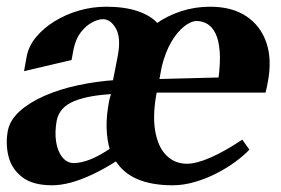

<svg xmlns="http://www.w3.org/2000/svg" viewBox="-21 -536 836 572"><path d="M134.2 16Q76.8 16 45.4 -8.1Q14 -32.2 4.5 -69.5Q-5 -106.8 2.4 -147Q8.8 -178.4 37.4 -204.4Q66 -230.4 110.8 -250.2Q155.6 -270 210.4 -281.8Q265.2 -293.6 323 -297.6L314.2 -289.2L329.8 -369.2Q340 -423.4 324.3 -451.1Q308.6 -478.8 285.4 -478.8Q271.4 -478.8 253.1 -469.1Q234.8 -459.4 219.6 -439.6Q204.4 -419.8 198.2 -389.2Q196.8 -380.8 195.2 -373.2Q193.6 -365.6 192.2 -357.2L50.6 -324Q52.6 -335.4 54.7 -346.6Q56.8 -357.8 58.8 -369.2Q64.8 -399.4 86.8 -425.9Q108.8 -452.4 141.9 -472.8Q175 -493.2 214.6 -504.6Q254.2 -516 295.4 -516Q351 -516 390.3 -502.4Q429.6 -488.8 449.6 -465.2L443.2 -465Q477.4 -489.2 518.6 -502.6Q559.8 -516 605.2 -516Q669.8 -516 712.6 -487.7Q755.4 -459.4 772.7 -408.6Q790 -357.8 776.4 -289.2Q775.4 -282.2 773.7 -275.2Q772 -268.2 770 -260.2H437.6L447.2 -267.8Q433 -197.2 441 -148.1Q449 -99 474.1 -73.6Q499.2 -48.2 535.8 -48.2Q564.2 -48.2 606.5 -66.7Q648.8 -85.2 700.8 -120L722 -90.2Q705.4 -72.6 680 -53.9Q654.6 -35.2 623.3 -19.2Q592 -3.2 558.5 6.4Q525 16 493.2 16Q431.6 16 388.5 -2.2Q345.4 -20.4 321.8 -59.2L331.4 -59.6Q290.8 -33.4 255.3 -16.7Q219.8 0 189.8 8Q159.8 16 134.2 16ZM199.2 -50.2Q220.4 -50.2 248.7 -61.3Q277 -72.4 313.4 -97.8L307 -88.2Q297.8 -117.2 296.6 -154.1Q295.4 -191 304.4 -237Q305.8 -242.6 307.7 -249.2Q309.6 -255.8 311.8 -260.6L318.6 -256Q244 -252.6 200 -234.7Q156 -216.8 148 -177Q141.6 -141.8 146.3 -113Q151 -84.2 165 -67.2Q179 -50.2 199.2 -50.2ZM452.4 -292 445.2 -300.4 639 -305.4 629.2 -297.2Q636.2 -349 633.5 -382.9Q630.8 -416.8 620.9 -436.6Q611 -456.4 596.3 -464.9Q581.6 -473.4 564.6 -473.4Q548.2 -473.4 527.5 -457.2Q506.8 -441 489.2 -410.8Q471.6 -380.6 461 -338Z"/></svg>

Font: Wittgenstein
Style: Italic
Weight: 400
Italic angle: -11°
Designer: Jörg Drees
Foundry: Jörg Drees
Version: Version 1.500